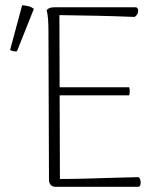

<svg xmlns="http://www.w3.org/2000/svg" viewBox="-20 -717 629 737"><path d="M192 0Q181 0 174.5 -7.5Q168 -15 168 -28L166 -592Q166 -622 164.5 -643Q163 -664 159 -678Q164 -684 171 -686.5Q178 -689 189 -689H500Q506 -689 508.5 -684Q511 -679 510 -672Q509 -665 505 -659.5Q501 -654 496 -652Q423 -655 353.5 -656.5Q284 -658 208 -659L210 -30Q260 -30 311 -31.5Q362 -33 412 -34.5Q462 -36 510 -37Q515 -36 517.5 -29.5Q520 -23 520 -16.5Q520 -10 518 -5Q516 0 509 0ZM201 -351V-382H476Q478 -374 478 -366.5Q478 -359 476 -351ZM45 -520Q40 -519 31 -520.5Q22 -522 19 -526L65 -697Q78 -696 89.5 -693Q101 -690 110 -683Z"/></svg>

Font: Arima ExtraLight
Style: Regular
Weight: 250
Designer: Joana Correia and Natanael Gama
Foundry: NDISCOVER
Version: Version 1.101;gftools[0.9.23]